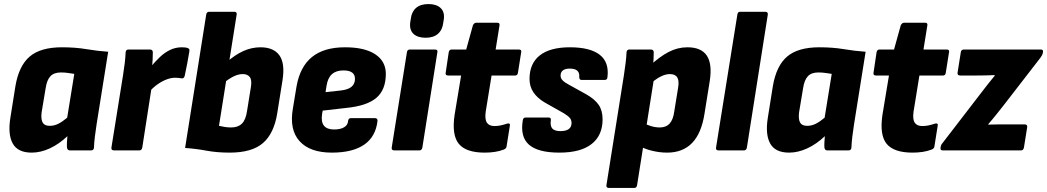

<svg xmlns="http://www.w3.org/2000/svg" viewBox="-20 -741 5159 946"><path d="M136 11Q68 11 43 -33.5Q18 -78 31 -160L56 -317Q73 -417 126.5 -462.5Q180 -508 285 -508Q351 -508 404.5 -499Q458 -490 513 -486L456 -129Q451 -96 447.5 -68Q444 -40 443 -14Q442 0 429 0H324Q312 0 310 -14Q309 -26 310 -40.5Q311 -55 312 -70Q271 -31 225.5 -10Q180 11 136 11ZM225 -121Q247 -121 267 -131Q287 -141 311 -161L346 -377Q332 -379 315.5 -381.5Q299 -384 280 -384Q246 -384 228.5 -365.5Q211 -347 205 -307L185 -187Q181 -154 190 -137.5Q199 -121 225 -121Z M542 0Q527 0 529 -14L586 -369Q591 -400 594.5 -429Q598 -458 599 -483Q600 -497 613 -497H719Q732 -497 733 -484Q733 -467 732 -446.5Q731 -426 729 -406L733 -349L681 -14Q678 0 667 0ZM713 -286 722 -411Q745 -438 768 -460Q791 -482 818 -495Q845 -508 876 -508Q896 -508 905 -504Q911 -502 912.5 -498.5Q914 -495 913 -488Q909 -462 902.5 -428.5Q896 -395 890 -367Q886 -353 875 -355Q868 -356 860.5 -357Q853 -358 842 -358Q824 -358 802 -350Q780 -342 757 -326Q734 -310 713 -286Z M1112 11Q1049 11 998 1.5Q947 -8 892 -12L996 -669Q998 -683 1011 -683H1135Q1148 -683 1146 -669L1059 -121Q1072 -118 1087.5 -115.5Q1103 -113 1119 -113Q1153 -113 1172 -132Q1191 -151 1197 -193L1216 -311Q1222 -346 1211 -361Q1200 -376 1176 -376Q1154 -376 1130 -364Q1106 -352 1078 -329L1096 -434Q1138 -471 1179 -489.5Q1220 -508 1263 -508Q1328 -508 1356.5 -468.5Q1385 -429 1372 -346L1346 -183Q1330 -83 1275.5 -36Q1221 11 1112 11Z M1615 11Q1507 11 1456 -45.5Q1405 -102 1423 -206L1441 -315Q1458 -412 1517 -460Q1576 -508 1680 -508Q1777 -508 1829 -473.5Q1881 -439 1881 -377Q1881 -299 1834.5 -259Q1788 -219 1684 -209L1570 -196L1567 -180Q1561 -141 1576 -122Q1591 -103 1626 -103Q1657 -103 1675.5 -114Q1694 -125 1695 -145Q1697 -159 1709 -159H1827Q1841 -159 1840 -145Q1831 -67 1774 -28Q1717 11 1615 11ZM1584 -287 1658 -295Q1695 -299 1712 -313.5Q1729 -328 1729 -353Q1729 -373 1715 -383.5Q1701 -394 1672 -394Q1636 -394 1615.5 -375.5Q1595 -357 1589 -319Z M1923 0Q1908 0 1910 -14L1985 -484Q1987 -497 1999 -497H2123Q2138 -497 2135 -484L2061 -14Q2058 0 2047 0ZM2077 -555Q2038 -555 2017.5 -574Q1997 -593 2001 -629L2004 -648Q2008 -683 2030 -702Q2052 -721 2091 -721Q2130 -721 2150.5 -702Q2171 -683 2167 -648L2164 -629Q2160 -594 2138 -574.5Q2116 -555 2077 -555Z M2368 11Q2276 11 2240.5 -32.5Q2205 -76 2220 -176L2252 -369H2188Q2173 -369 2176 -383L2191 -484Q2194 -497 2205 -497H2277L2310 -616Q2316 -629 2327 -629H2430Q2444 -629 2441 -615L2422 -497H2536Q2551 -497 2548 -484L2532 -383Q2530 -369 2519 -369H2402L2373 -190Q2368 -153 2379 -136.5Q2390 -120 2416 -120Q2432 -120 2446.5 -123Q2461 -126 2479 -132Q2486 -134 2490 -131.5Q2494 -129 2492 -121L2476 -20Q2475 -9 2462 -4Q2441 4 2417.5 7.5Q2394 11 2368 11Z M2736 11Q2631 11 2586.5 -28Q2542 -67 2556 -149Q2558 -162 2570 -162H2683Q2696 -162 2694 -149Q2690 -120 2701.5 -107.5Q2713 -95 2741 -95Q2796 -95 2796 -135Q2796 -150 2787.5 -160Q2779 -170 2758 -183L2664 -236Q2627 -258 2608 -286.5Q2589 -315 2589 -352Q2589 -428 2639.5 -468Q2690 -508 2788 -508Q2887 -508 2934.5 -471.5Q2982 -435 2973 -361Q2972 -347 2959 -347H2846Q2834 -347 2834 -361Q2838 -403 2788 -403Q2742 -403 2742 -368Q2742 -355 2752.5 -344.5Q2763 -334 2786 -322L2869 -276Q2911 -252 2930 -224Q2949 -196 2949 -153Q2949 -74 2895 -31.5Q2841 11 2736 11Z M3267 11Q3231 11 3193.5 2Q3156 -7 3133 -21L3149 -136Q3166 -126 3188 -119.5Q3210 -113 3231 -113Q3262 -113 3279.5 -132.5Q3297 -152 3302 -191L3321 -308Q3327 -343 3317 -359.5Q3307 -376 3280 -376Q3258 -376 3232.5 -362.5Q3207 -349 3176 -321L3177 -413Q3230 -462 3274.5 -485Q3319 -508 3367 -508Q3435 -508 3462.5 -467Q3490 -426 3477 -342L3451 -180Q3436 -84 3390 -36.5Q3344 11 3267 11ZM2980 185Q2966 185 2968 171L3054 -370Q3059 -403 3062.5 -431Q3066 -459 3067 -483Q3068 -497 3081 -497H3187Q3200 -497 3201 -484Q3201 -469 3200 -448.5Q3199 -428 3197 -410L3202 -353L3119 171Q3117 185 3105 185Z M3520 0Q3506 0 3508 -14L3613 -669Q3615 -683 3626 -683H3750Q3765 -683 3763 -669L3660 -14Q3657 0 3646 0Z M3868 11Q3800 11 3775 -33.5Q3750 -78 3763 -160L3788 -317Q3805 -417 3858.5 -462.5Q3912 -508 4017 -508Q4083 -508 4136.5 -499Q4190 -490 4245 -486L4188 -129Q4183 -96 4179.5 -68Q4176 -40 4175 -14Q4174 0 4161 0H4056Q4044 0 4042 -14Q4041 -26 4042 -40.5Q4043 -55 4044 -70Q4003 -31 3957.5 -10Q3912 11 3868 11ZM3957 -121Q3979 -121 3999 -131Q4019 -141 4043 -161L4078 -377Q4064 -379 4047.5 -381.5Q4031 -384 4012 -384Q3978 -384 3960.5 -365.5Q3943 -347 3937 -307L3917 -187Q3913 -154 3922 -137.5Q3931 -121 3957 -121Z M4476 11Q4384 11 4348.5 -32.5Q4313 -76 4328 -176L4360 -369H4296Q4281 -369 4284 -383L4299 -484Q4302 -497 4313 -497H4385L4418 -616Q4424 -629 4435 -629H4538Q4552 -629 4549 -615L4530 -497H4644Q4659 -497 4656 -484L4640 -383Q4638 -369 4627 -369H4510L4481 -190Q4476 -153 4487 -136.5Q4498 -120 4524 -120Q4540 -120 4554.5 -123Q4569 -126 4587 -132Q4594 -134 4598 -131.5Q4602 -129 4600 -121L4584 -20Q4583 -9 4570 -4Q4549 4 4525.5 7.5Q4502 11 4476 11Z M4625 0Q4612 0 4614 -13L4615 -17Q4616 -27 4623 -35L4810 -278Q4827 -301 4846 -324.5Q4865 -348 4881 -368V-371Q4859 -370 4838 -369.5Q4817 -369 4795 -369H4711Q4696 -369 4698 -383L4714 -484Q4716 -497 4729 -497H5108Q5121 -497 5119 -485L5118 -480Q5117 -470 5102 -451L4928 -226Q4909 -202 4890 -178Q4871 -154 4849 -129V-127Q4877 -128 4896.5 -128Q4916 -128 4941 -128H5029Q5043 -128 5041 -114L5025 -14Q5022 0 5011 0Z"/></svg>

Font: Sofia Sans Semi Condensed Black
Style: Italic
Weight: 900
Italic angle: -9°
Version: Version 4.100